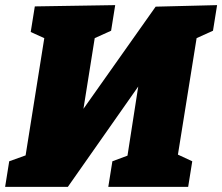

<svg xmlns="http://www.w3.org/2000/svg" viewBox="-38 -730 868 750"><path d="M-18 0 -2 -100 62 -123 135 -581 82 -605 98 -705 412 -710 396 -610 332 -581 288 -305 570 -704 810 -710 794 -610 730 -581 657 -126 713 -100 697 0H385L401 -100L460 -122L502 -392L227 0Z"/></svg>

Font: Bitter Black
Style: Italic
Weight: 900
Italic angle: -9°
Designer: Sol Matas, and Bitter project Authors
Foundry: Sol Matas
Version: Version 2.001